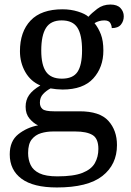

<svg xmlns="http://www.w3.org/2000/svg" viewBox="-20 -587 578 847"><path d="M231 240Q127 240 75 201.5Q23 163 23 94Q23 35 61 5Q99 -25 148 -34Q128 -43 110.5 -63.5Q93 -84 93 -116Q93 -146 108.5 -168Q124 -190 158 -210Q115 -228 91.5 -269.5Q68 -311 68 -361Q68 -447 115 -496.5Q162 -546 256 -546Q292 -546 324 -536Q356 -526 370 -513Q384 -529 409 -548Q434 -567 467 -567Q497 -567 511.5 -551.5Q526 -536 526 -515Q526 -494 513.5 -478.5Q501 -463 473 -463Q473 -474 466.5 -485.5Q460 -497 440 -497Q417 -497 397 -485Q414 -464 425 -435.5Q436 -407 436 -364Q436 -290 391.5 -241Q347 -192 256 -192Q244 -192 228.5 -193.5Q213 -195 203 -197Q184 -187 170 -172Q156 -157 156 -134Q156 -116 167.5 -106Q179 -96 218 -96H331Q420 -96 458 -54Q496 -12 496 53Q496 139 431.5 189.5Q367 240 231 240ZM253 -240Q302 -240 322 -270Q342 -300 342 -365Q342 -433 321.5 -465Q301 -497 252 -497Q204 -497 183 -464Q162 -431 162 -364Q162 -300 183.5 -270Q205 -240 253 -240ZM233 191Q305 191 344 175.5Q383 160 398.5 132.5Q414 105 414 70Q414 24 388 8.5Q362 -7 312 -7H214Q186 -7 161 0.5Q136 8 120 28Q104 48 104 88Q104 117 115 140.5Q126 164 154 177.5Q182 191 233 191Z"/></svg>

Font: Noto Serif Makasar
Style: Regular
Weight: 400
Designer: Sérgio Martins
Version: Version 1.001; ttfautohint (v1.8.4.7-5d5b)